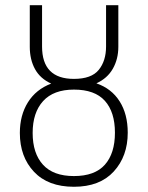

<svg xmlns="http://www.w3.org/2000/svg" viewBox="-20 -704 565 735"><path d="M469 -196Q469 -106 415.5 -47.5Q362 11 263 11Q164 11 110 -46.5Q56 -104 56 -195Q56 -263 87 -312.5Q118 -362 176 -384Q134 -403 114 -439.5Q94 -476 94 -525V-684H141V-526Q141 -402 263 -402Q330 -402 358 -436.5Q386 -471 386 -526V-684H433V-525Q433 -478 412 -441Q391 -404 349 -385Q407 -365 438 -316Q469 -267 469 -196ZM420 -196Q420 -275 381.5 -318Q343 -361 263 -361Q185 -361 145 -317Q105 -273 105 -195Q105 -117 144.5 -73.5Q184 -30 263 -30Q343 -30 381.5 -73.5Q420 -117 420 -196Z"/></svg>

Font: Fira Sans Extra Condensed ExtraLight
Style: Regular
Weight: 275
Width: 1
Designer: Carrois Corporate & Edenspiekermann AG
Foundry: Carrois Corporate GbR & Edenspiekermann AG
Version: Version 4.203